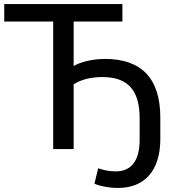

<svg xmlns="http://www.w3.org/2000/svg" viewBox="-20 -739 866 952"><path d="M565.4 192.9C695.8 192.9 774.9 108.4 774.9 -49.8V-156.2C774.9 -351.6 680.2 -446.8 500.5 -446.8C440.4 -446.8 379.9 -432.6 345.2 -411.6V-632.3H586.9V-718.8H1V-632.3H243.7V0H345.2V-320.8C383.8 -345.7 432.6 -356.9 487.8 -356.9C611.3 -356.9 672.9 -294.9 672.4 -150.4V-45.9C672.4 58.1 630.9 110.8 553.7 110.8C522 110.8 492.2 104.5 466.8 95.2L448.2 171.9C478.5 184.6 520.5 192.9 565.4 192.9Z"/></svg>

Font: Winston
Style: Regular
Weight: 400
Designer: Vernon Adams, Kim Jin-seong, David Berlow, Cristiano Sobral
Foundry: The Winston Project Authors
Version: Version 3.004